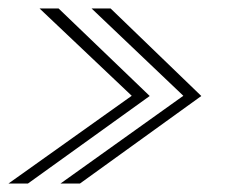

<svg xmlns="http://www.w3.org/2000/svg" viewBox="-27 -474 534 454"><path d="M-7 -40 284.5 -247.5 66.5 -454H111.5L327 -247L39 -40ZM116 -40 406.5 -247.5 189.5 -454H234.5L449 -247L162 -40Z"/></svg>

Font: Anybody ExtraExpanded ExtraLight
Style: Italic
Weight: 200
Width: 8
Italic angle: -10°
Designer: Tyler Finck
Foundry: Etcetera Type Company
Version: Version 1.010; ttfautohint (v1.8.3) -l 8 -r 50 -G 200 -x 14 